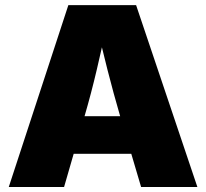

<svg xmlns="http://www.w3.org/2000/svg" viewBox="-20 -748 825 768"><path d="M15.1 0 253.4 -727.5H524.4L769.5 0H544.4L460.9 -282.2Q434.1 -374 409.7 -469.7Q385.3 -565.4 363.3 -663.1H411.6Q389.6 -565.4 367.2 -469.7Q344.7 -374 317.9 -282.2L236.3 0ZM192.4 -132.8V-283.2H592.8V-132.8Z"/></svg>

Font: Inter 20pt Black
Style: Regular
Weight: 900
Version: Version 4.001;git-66647c0bb